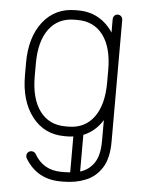

<svg xmlns="http://www.w3.org/2000/svg" viewBox="-51 -551 575 782"><g transform="rotate(5 236.0 -160.0)"><path d="M81 109Q78 104 78 98Q78 90 83.5 84Q89 78 98 78Q109 78 115 87Q151 151 226 151H238Q251 151 262 150V3Q250 5 238 5H226Q143 5 93.5 -59Q44 -123 44 -228V-279Q44 -384 93.5 -447Q143 -510 226 -510H238Q284 -510 320 -489.5Q356 -469 380 -432V-487Q380 -495 385.5 -501Q391 -507 399 -507Q408 -507 413.5 -501Q419 -495 419 -487V11Q419 79 394 118Q369 157 328 173.5Q287 190 238 190H226Q130 190 81 109ZM84 -279V-228Q84 -136 121.5 -85.5Q159 -35 226 -35H238Q305 -35 342.5 -85.5Q380 -136 380 -228V-279Q380 -371 342.5 -421Q305 -471 238 -471H226Q159 -471 121.5 -421Q84 -371 84 -279ZM380 11V-74Q350 -26 302 -7V143Q338 132 359 101Q380 70 380 11Z"/></g></svg>

Font: Libertine Sup Light
Style: Regular
Weight: 300
Designer: Bastien Sozeau
Foundry: NBR — Bastien Sozeau
Version: Version 2.003; ttfautohint (v1.8.4.7-5d5b);gftools[0.9.33]